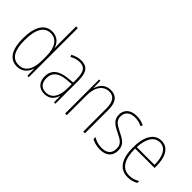

<svg xmlns="http://www.w3.org/2000/svg" viewBox="11 -1477 2103 2103"><g transform="rotate(45 1062.0 -426.0)"><path d="M221 -41C310 -41 354 -101 370 -159H372L375 -51H396V-811H370V-562C370 -534 371 -507 372 -476H370C356 -532 308 -588 227 -588C114 -588 50 -490 50 -306C50 -133 107 -41 221 -41ZM223 -66C121 -66 77 -152 77 -306C77 -476 130 -563 227 -563C319 -563 370 -481 370 -351V-285C370 -151 322 -66 223 -66Z M675 -588C634 -588 590 -575 552 -554L562 -531C605 -555 642 -563 675 -563C750 -563 782 -522 782 -402V-354L709 -347C585 -335 513 -285 513 -180C513 -104 554 -41 644 -41C730 -41 766 -94 783 -147H785L787 -51H808V-407C808 -537 767 -588 675 -588ZM709 -324 783 -330V-271C782 -149 743 -64 644 -64C578 -64 540 -106 540 -180C540 -270 599 -314 709 -324Z M1132 -588C1043 -588 1000 -526 983 -467H981L979 -578H959V-51H985V-359C985 -496 1049 -564 1132 -564C1199 -564 1240 -519 1240 -410V-51H1266V-417C1266 -536 1218 -588 1132 -588Z M1658 -177C1658 -269 1596 -296 1523 -333C1454 -369 1410 -393 1410 -458C1410 -527 1459 -563 1533 -563C1572 -563 1613 -553 1640 -537L1652 -560C1621 -577 1579 -588 1534 -588C1435 -588 1384 -533 1384 -459C1384 -375 1442 -345 1517 -307C1585 -274 1631 -251 1631 -179C1631 -108 1592 -67 1507 -67C1459 -67 1413 -81 1377 -104V-73C1404 -57 1451 -41 1507 -41C1608 -41 1658 -95 1658 -177Z M1919 -588C1802 -588 1747 -474 1747 -314C1747 -148 1804 -41 1935 -41C1983 -41 2021 -53 2056 -73V-102C2013 -77 1978 -66 1935 -66C1827 -66 1772 -157 1773 -322H2074V-349C2074 -475 2033 -588 1919 -588ZM1919 -563C2010 -563 2050 -468 2049 -346H1774C1782 -491 1836 -563 1919 -563Z"/></g></svg>

Font: Noto Sans Tamil UI Condensed Thin
Style: Regular
Weight: 100
Width: 3
Designer: Jelle Bosma - Monotype Design Team
Foundry: Monotype Imaging Inc.
Version: Version 2.004